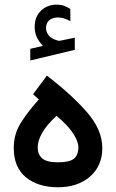

<svg xmlns="http://www.w3.org/2000/svg" viewBox="-20 -793 490 811"><path d="M161.6 -599.1Q146 -614.7 136.2 -634.3Q126.5 -653.8 126.5 -680.2Q126.5 -699.2 131.8 -714.4Q137.2 -729.5 146.5 -740.7Q159.7 -756.8 178.5 -765.1Q197.3 -773.4 217.3 -773.4Q237.8 -773.4 250.5 -768.6Q263.2 -763.7 276.9 -755.4L277.3 -703.6Q262.7 -711.4 250.7 -715.3Q238.8 -719.2 224.1 -719.2Q215.3 -719.2 205.3 -716.6Q195.3 -713.9 187.5 -707Q174.3 -695.3 174.3 -673.8Q174.8 -658.2 185.3 -644Q195.8 -629.9 219.7 -623Q222.2 -622.6 224.6 -621.6Q227.1 -620.6 230 -620.6Q232.4 -620.6 234.4 -621.1L295.9 -633.8V-582.5L107.9 -537.6V-586.9ZM178.2 -473.6Q284.7 -391.6 348.4 -317.9Q412.1 -244.1 412.1 -168Q412.1 -91.8 359.9 -46.9Q307.6 -2 225.1 -2Q141.1 -2 89.6 -43.9Q38.1 -85.9 38.1 -168Q38.1 -224.1 65.2 -269.5Q92.3 -314.9 144 -373L119.6 -395ZM218.8 -303.7Q176.8 -265.1 158 -231.7Q139.2 -198.2 139.2 -170.4Q139.2 -141.1 158 -124.3Q176.8 -107.4 224.6 -107.4Q273.4 -107.4 292.2 -122.6Q311 -137.7 311 -170.9Q311 -195.8 288.8 -229.7Q266.6 -263.7 218.8 -303.7Z"/></svg>

Font: Vazir Medium FD-WOL
Style: Medium-FD-WOL
Weight: 500
Designer: Saber Rastikerdar
Foundry: Saber Rastikerdar
Version: Version 30.0.0